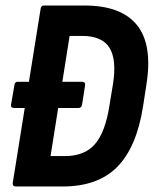

<svg xmlns="http://www.w3.org/2000/svg" viewBox="-20 -675 558 695"><path d="M32 -284Q18 -284 20 -296L32 -366Q34 -379 43 -379H84H276Q290 -379 288 -366L277 -296Q275 -284 264 -284ZM38 0Q25 0 26 -12L127 -643Q129 -655 138 -655H286Q419 -655 476 -584Q533 -513 510 -369L498 -291Q475 -143 405 -71.5Q335 0 207 0ZM163 -110H215Q286 -110 323.5 -153Q361 -196 376 -292L389 -371Q403 -460 376 -502.5Q349 -545 277 -545H232Z"/></svg>

Font: Sofia Sans Condensed ExtraBold
Style: Italic
Weight: 800
Italic angle: -9°
Version: Version 4.100